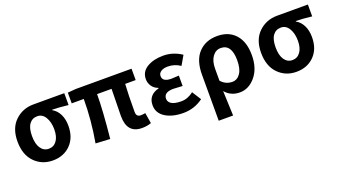

<svg xmlns="http://www.w3.org/2000/svg" viewBox="-63 -1115 3274 1856"><g transform="rotate(-20 1574.0 -186.5)"><path d="M312 -560H629V-438Q533 -449 464 -450V-445Q509 -420 534 -369.5Q559 -319 559 -251Q559 -129 488 -57.5Q417 14 305 14Q193 14 118.5 -62.5Q44 -139 44 -275Q44 -411 122 -485.5Q200 -560 312 -560ZM194 -276.5Q194 -195 224.5 -150.5Q255 -106 306.5 -106Q358 -106 388.5 -148.5Q419 -191 419 -265Q419 -339 389 -389.5Q359 -440 306.5 -440Q254 -440 224 -399Q194 -358 194 -276.5Z M1068 -164Q1068 -173 1073 -443H924Q924 -280 895 8L747 0Q787 -227 787 -443H663V-553L746 -560H1321V-443H1213Q1206 -337 1206 -158Q1206 -129 1218.5 -117.5Q1231 -106 1251 -106Q1271 -106 1299 -111L1317 -2Q1275 14 1222 14Q1068 14 1068 -164Z M1852 -53Q1761 14 1648 14Q1535 14 1463 -31.5Q1391 -77 1391 -158Q1391 -263 1502 -292V-297Q1461 -311 1438.5 -344.5Q1416 -378 1416 -416Q1416 -493 1483 -533.5Q1550 -574 1650.5 -574Q1751 -574 1839 -515L1784 -420Q1726 -460 1656 -460Q1613 -460 1586.5 -443Q1560 -426 1560 -396Q1560 -337 1652 -337Q1676 -337 1728 -341V-234Q1648 -239 1634 -239Q1535 -239 1535 -172Q1535 -138 1568 -118.5Q1601 -99 1667 -99Q1733 -99 1793 -146Z M1941 201V-273Q1941 -421 2013.5 -497.5Q2086 -574 2205 -574Q2324 -574 2391.5 -498.5Q2459 -423 2459 -287Q2459 -151 2390 -68.5Q2321 14 2228.5 14Q2136 14 2079 -54Q2088 143 2089 201ZM2195 -107Q2245 -107 2277 -153Q2309 -199 2309 -287Q2309 -453 2198 -453Q2146 -453 2113 -407Q2080 -361 2080 -283V-160Q2127 -107 2195 -107Z M2818 -560H3135V-438Q3039 -449 2970 -450V-445Q3015 -420 3040 -369.5Q3065 -319 3065 -251Q3065 -129 2994 -57.5Q2923 14 2811 14Q2699 14 2624.5 -62.5Q2550 -139 2550 -275Q2550 -411 2628 -485.5Q2706 -560 2818 -560ZM2700 -276.5Q2700 -195 2730.5 -150.5Q2761 -106 2812.5 -106Q2864 -106 2894.5 -148.5Q2925 -191 2925 -265Q2925 -339 2895 -389.5Q2865 -440 2812.5 -440Q2760 -440 2730 -399Q2700 -358 2700 -276.5Z"/></g></svg>

Font: Swei Fan Sans CJK TC
Style: Bold
Weight: 700
Version: Version 2.130